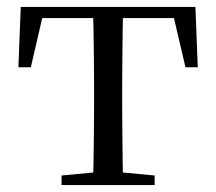

<svg xmlns="http://www.w3.org/2000/svg" viewBox="-20 -536 626 556"><path d="M33.3 -341.2 40.1 -516H545.9L552.7 -341.2H517.1L476.8 -513.4L519.2 -483.7H66.7L109.2 -513.4L69.3 -341.2ZM158.2 0V-27.8L272.9 -38.6H313.3L427.8 -27.8V0ZM249.2 0Q250.2 -24.4 250.8 -65.3Q251.4 -106.3 251.9 -150.3Q252.4 -194.3 252.4 -228.5V-288.3Q252.4 -321.7 251.9 -365.7Q251.4 -409.7 250.8 -450.7Q250.2 -491.8 249.2 -516H336.8Q335.8 -491.8 335.3 -450.7Q334.8 -409.7 334.3 -365.7Q333.8 -321.7 333.8 -288.3V-228.5Q333.8 -194.3 334.3 -150.3Q334.8 -106.3 335.3 -65.3Q335.8 -24.4 336.8 0Z"/></svg>

Font: Early Summer Mincho VF
Style: Regular
Weight: 250
Designer: GuiWonder
Version: Version 1.002